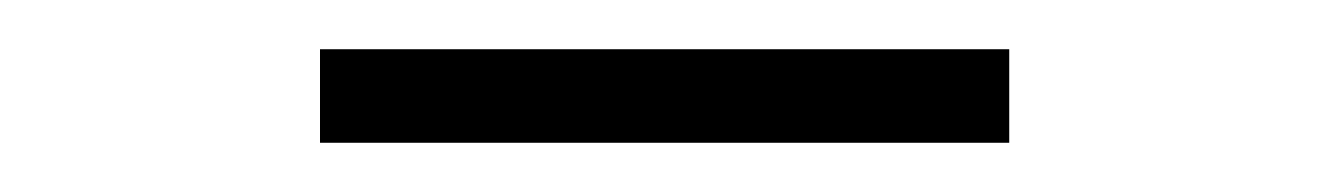

<svg xmlns="http://www.w3.org/2000/svg" viewBox="-20 -691 540 78"><path d="M110 -633V-671H390V-633Z"/></svg>

Font: Nunito Sans 12pt ExtraLight 12pt ExtraLight
Style: Regular
Weight: 250
Version: Version 3.101;gftools[0.9.27]